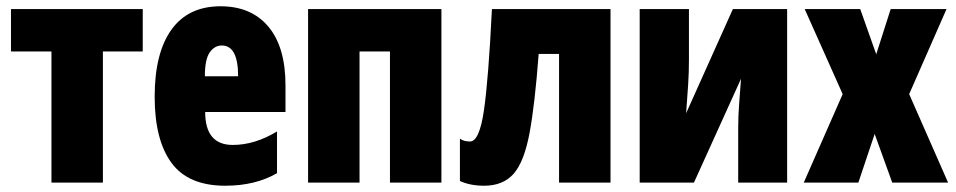

<svg xmlns="http://www.w3.org/2000/svg" viewBox="-20 -582 3047 612"><path d="M435 -553H15V-418H144V0H308V-418H435Z M473 -274Q473 -136 526.5 -63Q580 10 698 10Q794 10 863 -30V-163Q792 -120 722 -120Q634 -120 634 -225H890V-310Q890 -432 835.5 -497Q781 -562 683 -562Q580 -562 526.5 -487.5Q473 -413 473 -274ZM739 -339H633Q633 -393 648.5 -415Q664 -437 687 -437Q739 -437 739 -339Z M962 -553V0H1126V-418H1223V0H1387V-553Z M1926 -553H1548Q1537 -329 1522.5 -230Q1508 -131 1478 -131Q1458 -131 1446 -140V-5Q1479 10 1523 10Q1584 10 1617.5 -28.5Q1651 -67 1668 -158.5Q1685 -250 1697 -410H1762V0H1926Z M2019 -553V0H2192L2342 -331Q2339 -290 2336 -251Q2333 -212 2333 -173V0H2489V-553H2316L2167 -221Q2171 -275 2173.5 -312.5Q2176 -350 2176 -392V-553Z M2542 0H2716L2768 -155L2824 0H3002L2878 -282L2997 -553H2819L2773 -409L2722 -553H2545L2666 -282Z"/></svg>

Font: Noto Sans Display Condensed Black
Style: Regular
Weight: 900
Width: 3
Designer: Monotype Design team
Foundry: Monotype Imaging Inc.
Version: 1.000